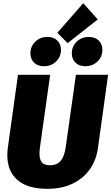

<svg xmlns="http://www.w3.org/2000/svg" viewBox="-20 -1166 699 1206"><path d="M595 -235Q585 -162 545.5 -104.5Q506 -47 438 -13.5Q370 20 278 20Q152 20 89 -36Q26 -92 26 -190Q26 -213 29 -237L93 -696H295L231 -241Q228 -219 228 -201Q228 -163 243.5 -145.5Q259 -128 294 -128Q338 -128 361.5 -156Q385 -184 393 -243L457 -696H659ZM594 -1044 405 -895 340 -960 503 -1146ZM171 -831Q171 -875 202 -904.5Q233 -934 278 -934Q317 -934 340 -911.5Q363 -889 363 -853Q363 -809 332 -779.5Q301 -750 256 -750Q217 -750 194 -772.5Q171 -795 171 -831ZM431 -831Q431 -875 462 -904.5Q493 -934 538 -934Q577 -934 600 -911.5Q623 -889 623 -853Q623 -809 592 -779.5Q561 -750 516 -750Q477 -750 454 -772.5Q431 -795 431 -831Z"/></svg>

Font: FiraGO Heavy
Style: Italic
Weight: 900
Italic angle: -8°
Designer: bBox Type GmbH
Foundry: bBox Type GmbH
Version: Version 1.001